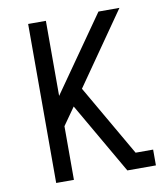

<svg xmlns="http://www.w3.org/2000/svg" viewBox="-82 -805 765 874"><g transform="rotate(-10 300.0 -367.5)"><path d="M107 0V-735H189V-388L432 -735H529L297 -402L487 -73H568V0H436L246 -329L189 -248V0Z"/></g></svg>

Font: Nova Nerd Font
Style: Regular
Weight: 400
Designer: Belleve Invis
Foundry: Belleve Invis
Version: Version 24.1.4; ttfautohint (v1.8.4);Nerd Fonts 3.1.1